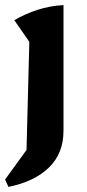

<svg xmlns="http://www.w3.org/2000/svg" viewBox="-30 -532 343 753"><path d="M3 201 -10 172 74 56 85 -368 26 -453Q70 -478 117.5 -493.5Q165 -509 219 -512V-19Q219 69 162.5 124.5Q106 180 3 201Z"/></svg>

Font: Piazzolla Thin ExtraBold
Style: Regular
Weight: 800
Version: Version 2.005